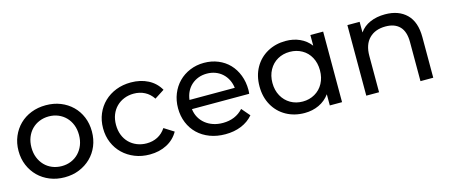

<svg xmlns="http://www.w3.org/2000/svg" viewBox="-40 -961 3254 1393"><g transform="rotate(-15 1586.5 -264.5)"><path d="M42 -265Q42 -324 63 -373.5Q84 -423 120.5 -459Q157 -495 207.5 -515Q258 -535 318 -535Q378 -535 428 -515Q478 -495 515 -459Q552 -423 572.5 -373.5Q593 -324 593 -265Q593 -206 572.5 -156.5Q552 -107 515 -71Q478 -35 428 -14.5Q378 6 318 6Q258 6 207.5 -14.5Q157 -35 120.5 -71Q84 -107 63 -156.5Q42 -206 42 -265ZM496 -265Q496 -307 482.5 -341Q469 -375 445 -399.5Q421 -424 388.5 -437.5Q356 -451 318 -451Q280 -451 247 -437.5Q214 -424 190 -399.5Q166 -375 152.5 -341Q139 -307 139 -265Q139 -223 152.5 -189Q166 -155 190 -130Q214 -105 247 -91.5Q280 -78 318 -78Q356 -78 388.5 -91.5Q421 -105 445 -130Q469 -155 482.5 -189Q496 -223 496 -265Z M677 -265Q677 -324 698 -373.5Q719 -423 756.5 -459Q794 -495 845 -515Q896 -535 957 -535Q1029 -535 1085.5 -506Q1142 -477 1173 -422L1100 -375Q1075 -413 1038 -432Q1001 -451 956 -451Q917 -451 883.5 -437.5Q850 -424 825.5 -399.5Q801 -375 787.5 -341Q774 -307 774 -265Q774 -223 787.5 -188.5Q801 -154 825.5 -129.5Q850 -105 883.5 -91.5Q917 -78 956 -78Q1001 -78 1038 -97Q1075 -116 1100 -154L1173 -108Q1142 -53 1085.5 -23.5Q1029 6 957 6Q896 6 845 -14.5Q794 -35 756.5 -71Q719 -107 698 -156.5Q677 -206 677 -265Z M1766 -233H1336Q1340 -198 1356 -169.5Q1372 -141 1397.5 -120.5Q1423 -100 1456 -89Q1489 -78 1528 -78Q1623 -78 1681 -142L1734 -80Q1698 -38 1644.5 -16Q1591 6 1525 6Q1461 6 1408.5 -14Q1356 -34 1318.5 -70Q1281 -106 1260.5 -156Q1240 -206 1240 -265Q1240 -323 1260 -372.5Q1280 -422 1315.5 -458Q1351 -494 1400 -514.5Q1449 -535 1506 -535Q1563 -535 1611.5 -515Q1660 -495 1694.5 -459Q1729 -423 1748.5 -372.5Q1768 -322 1768 -262Q1768 -257 1767.5 -249.5Q1767 -242 1766 -233ZM1336 -302H1676Q1672 -335 1658 -363Q1644 -391 1621.5 -411.5Q1599 -432 1569.5 -443Q1540 -454 1506 -454Q1471 -454 1442 -443Q1413 -432 1390.5 -412Q1368 -392 1354 -364Q1340 -336 1336 -302Z M2401 -530V0H2309V-84Q2277 -40 2228 -17Q2179 6 2120 6Q2043 6 1982 -28Q1921 -62 1886.5 -123.5Q1852 -185 1852 -265Q1852 -345 1886.5 -406Q1921 -467 1982 -501Q2043 -535 2120 -535Q2177 -535 2225 -513.5Q2273 -492 2305 -450V-530ZM2306 -265Q2306 -320 2283 -362.5Q2260 -405 2219 -428Q2178 -451 2128 -451Q2077 -451 2036.5 -428Q1996 -405 1972.5 -362.5Q1949 -320 1949 -265Q1949 -210 1972.5 -167.5Q1996 -125 2036.5 -101.5Q2077 -78 2128 -78Q2178 -78 2219 -101.5Q2260 -125 2283 -167.5Q2306 -210 2306 -265Z M3086 -305V0H2990V-294Q2990 -372 2953 -410.5Q2916 -449 2847 -449Q2769 -449 2724 -403.5Q2679 -358 2679 -273V0H2583V-530H2675V-450Q2704 -492 2753.5 -513.5Q2803 -535 2866 -535Q2968 -535 3027 -477Q3086 -419 3086 -305Z"/></g></svg>

Font: CMG Sans Medium
Style: Regular
Weight: 500
Designer: Julieta Ulanovsky
Foundry: Julieta Ulanovsky
Version: Version 7.200